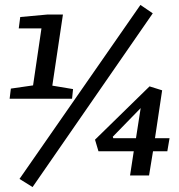

<svg xmlns="http://www.w3.org/2000/svg" viewBox="-20 -711 726 778"><path d="M19 -311 24 -352 114 -365 148 -596H56L62 -642L171 -652H235L192 -364L276 -350L272 -311ZM112 47 59 14 549 -691 599 -657ZM507 0 522 -98H379L365 -145L586 -361L637 -345L608 -151H667L658 -98H600L584 0ZM439 -151H531L550 -273L437 -157Z"/></svg>

Font: Faustina Light Medium
Style: Italic
Weight: 500
Italic angle: -8°
Version: Version 1.200